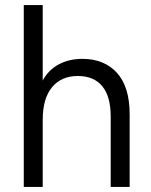

<svg xmlns="http://www.w3.org/2000/svg" viewBox="-20 -740 597 760"><path d="M74.1 -720H149.1V-421.3Q171.5 -463.1 212.4 -485.1Q253.4 -507 305.9 -507Q392.9 -507 443.1 -451.5Q493.2 -396 493.2 -287.7V0H418.2V-279Q418.2 -357.9 385 -398.5Q351.9 -439.2 287.8 -439.2Q222.7 -439.2 185.9 -394.6Q149.1 -350.1 149.1 -265.9V0H74.1Z"/></svg>

Font: AF Albert Sans Medium
Style: Regular
Weight: 500
Designer: Andreas Rasmussen
Foundry: a.Foundry
Version: Version 1.300;Glyphs 3.2 (3231)